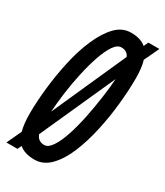

<svg xmlns="http://www.w3.org/2000/svg" viewBox="-192 -787 752 873"><g transform="rotate(30 184.0 -350.0)"><path d="M138 10Q85 10 57 -15L47 6H-11L25 -71Q15 -107 15 -161Q15 -222 23 -295.5Q31 -369 47 -442Q63 -515 89 -575.5Q115 -636 150 -673Q185 -710 231 -710Q282 -710 310 -686L321 -710H379L342 -632Q353 -596 353 -540Q353 -479 345.5 -405Q338 -331 322 -258Q306 -185 281 -124.5Q256 -64 220 -27Q184 10 138 10ZM227 -630Q205 -630 186.5 -602.5Q168 -575 152.5 -529.5Q137 -484 125 -429.5Q113 -375 105.5 -319.5Q98 -264 95 -217L268 -604Q257 -630 227 -630ZM143 -70Q164 -70 183 -98.5Q202 -127 217.5 -174Q233 -221 244.5 -277Q256 -333 264 -389.5Q272 -446 275 -492L99 -101Q110 -70 143 -70Z"/></g></svg>

Font: Georama Extra Condensed Medium
Style: Italic
Weight: 500
Width: 2
Italic angle: -9°
Designer: Jean-Baptiste Levee
Foundry: Production Type
Version: Version 1.000